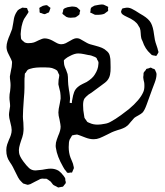

<svg xmlns="http://www.w3.org/2000/svg" viewBox="-20 -599 736 855"><path d="M382 -543Q381 -544 382 -546Q383 -548 383 -549Q383 -560 385 -563Q386 -566 392 -569Q398 -572 401 -574Q426 -579 432 -579Q439 -579 442 -578Q445 -577 449.5 -574.5Q454 -572 457 -571Q458 -570 459.5 -569.5Q461 -569 462 -568L461 -561Q461 -559 461.5 -555Q462 -551 461 -550Q460 -549 459 -548.5Q458 -548 457 -547Q445 -538 445 -538Q434 -533 413 -533H405Q402 -533 396 -536.5Q390 -540 387 -541Q386 -542 384.5 -542Q383 -542 382 -543ZM156 -556 155 -562Q155 -565 160 -567Q166 -571 171 -573Q183 -576 187 -576Q191 -576 198 -569L205 -564Q205 -562 203.5 -559.5Q202 -557 202 -555Q201 -554 200 -549.5Q199 -545 198 -544Q197 -543 195.5 -543Q194 -543 193 -542Q190 -541 185.5 -538.5Q181 -536 179 -536Q176 -536 170.5 -538Q165 -540 163 -541Q159 -541 157 -543Q156 -544 156 -556ZM258 -539V-540Q258 -541 261 -550Q261 -557 263 -558Q267 -563 281 -567Q299 -570 300 -570H303L313 -569L321 -567Q325 -565 333 -557Q334 -556 335 -555Q336 -554 337 -553Q337 -547 335 -545Q335 -536 333 -534Q332 -532 328 -530Q327 -529 323 -526Q319 -523 316 -522Q314 -521 308 -521L294 -520Q283 -520 275 -524L266 -531Q265 -532 261.5 -534.5Q258 -537 258 -539ZM686 -367 682 -359Q681 -358 679 -354.5Q677 -351 676 -350Q675 -349 673.5 -350Q672 -351 671 -351Q668 -351 663.5 -352Q659 -353 656 -354Q656 -354 650 -360Q626 -381 615 -415Q614 -418 612 -421.5Q610 -425 609 -430Q607 -439 606.5 -452Q606 -465 603 -473Q601 -478 598.5 -481Q596 -484 595 -487Q584 -507 545 -524Q534 -529 527 -534Q520 -539 519 -547Q519 -548 521 -553.5Q523 -559 525 -561Q526 -562 531 -562.5Q536 -563 538 -564Q552 -567 566.5 -560Q581 -553 602 -539Q606 -537 618 -529.5Q630 -522 638.5 -514Q647 -506 652 -497Q662 -479 666 -445Q670 -416 673 -409Q675 -402 678.5 -392.5Q682 -383 683 -377Q686 -368 686 -367ZM677 -270V-268Q677 -252 669 -231Q661 -210 658 -202Q642 -156 633 -133Q624 -108 615 -98Q609 -92 596 -85Q583 -78 578 -74L563 -57Q551 -42 548 -40Q540 -33 528.5 -28Q517 -23 505 -20Q484 -13 478 -10L458 0Q436 11 423.5 16Q411 21 397 21Q380 21 361.5 14Q343 7 338 5Q335 4 331 2.5Q327 1 323 0Q320 0 316.5 1Q313 2 309 2Q308 3 305.5 3Q303 3 301 4L297 11Q296 13 293.5 17Q291 21 290 23Q289 26 288 30Q287 34 287 36Q286 43 286 56Q286 82 294 103Q297 111 301.5 121Q306 131 307 139Q309 145 309 150Q308 154 303 164Q302 165 302 166.5Q302 168 301 169Q300 170 298 169.5Q296 169 296 169Q283 172 280 170Q277 169 275 164Q267 156 261 144Q234 97 229 60Q228 57 228 49Q228 36 233 22.5Q238 9 239 6Q250 -18 250 -35Q250 -42 245 -67Q240 -85 240 -98Q240 -111 246 -137L250 -160Q250 -175 249 -181Q249 -188 245 -202Q241 -216 240 -223V-227Q240 -237 241 -244Q242 -251 243 -255L244 -265L240 -273Q239 -275 237.5 -279Q236 -283 234 -285Q232 -287 228 -289Q224 -291 222 -292Q212 -297 200.5 -298Q189 -299 177.5 -299Q166 -299 162 -299Q155 -298 142 -298Q128 -297 112 -292L105 -289Q102 -287 99 -282.5Q96 -278 95 -276L91 -272Q90 -268 90 -258Q89 -252 89 -239V-208Q89 -189 86 -157Q82 -103 82 -80Q82 -71 84 -53L85 -25Q85 -17 83 -3Q80 12 74 27Q68 45 65.5 57Q63 69 65 82Q67 97 84 120Q98 139 109.5 149.5Q121 160 138 160Q141 160 168 157Q173 156 185 154Q197 152 206 152Q226 152 242 162Q253 170 264 185Q270 194 270 194Q271 197 271 205Q273 209 273 214Q273 218 266 225Q265 226 263.5 228.5Q262 231 260 232Q259 233 255.5 233Q252 233 250 234Q247 234 244.5 235Q242 236 239 236L232 232L220 226Q216 224 212.5 218.5Q209 213 206 210Q192 199 187 197H178Q176 197 171.5 196.5Q167 196 164 197Q160 197 154 201L136 210Q120 219 115 221Q106 224 104 224Q101 224 99.5 223Q98 222 96 222Q93 221 89.5 220Q86 219 83 218Q83 218 75 210Q67 203 60.5 191Q54 179 49 168L37 144Q33 136 24 123Q15 110 12 99Q8 87 8 70Q8 56 12 44Q14 37 20 23Q25 13 28.5 2Q32 -9 32 -20Q32 -32 26 -54Q20 -76 20 -87Q20 -95 22 -106.5Q24 -118 25 -126Q25 -136 23.5 -146Q22 -156 22 -165Q22 -180 25 -193Q27 -211 27 -220Q27 -230 25.5 -239.5Q24 -249 24 -259Q25 -268 29 -286Q33 -302 33 -312Q33 -314 33.5 -318.5Q34 -323 33 -326L29 -336Q26 -343 17.5 -359Q9 -375 9 -390Q9 -402 13.5 -416.5Q18 -431 24 -444Q29 -456 34 -470Q38 -488 39 -497Q39 -500 42 -515.5Q45 -531 53 -544Q59 -553 59 -553Q62 -556 66.5 -558.5Q71 -561 74 -562L79 -565H81L89 -564Q98 -564 100 -563Q101 -562 102 -559.5Q103 -557 103 -555Q103 -554 105 -551Q107 -548 107 -546Q107 -545 105 -541.5Q103 -538 102 -537Q98 -530 92.5 -522.5Q87 -515 85 -510Q81 -502 76 -481Q75 -474 73.5 -464Q72 -454 72 -447Q72 -439 73 -435Q73 -427 75 -424Q76 -422 79 -419.5Q82 -417 83 -416Q88 -411 90 -410Q92 -409 96 -408Q100 -407 102 -407H109Q121 -407 131 -410Q137 -412 153 -420Q169 -428 179 -428Q194 -428 212 -419Q218 -416 230 -409Q242 -402 253 -402Q263 -402 272.5 -406.5Q282 -411 297 -420Q299 -421 302 -423Q305 -425 309 -426Q313 -428 318.5 -428.5Q324 -429 329 -428Q331 -428 334 -426.5Q337 -425 339 -424Q346 -420 353 -416Q360 -412 367 -408Q377 -402 403 -396Q422 -391 434 -386Q446 -381 455 -372Q456 -371 458.5 -369Q461 -367 462 -365Q468 -358 470 -345Q472 -338 472 -324Q472 -317 472.5 -299Q473 -281 470 -266.5Q467 -252 458 -241Q452 -233 429 -217L387 -186Q374 -179 363 -168Q357 -162 356 -160Q350 -150 350 -131Q350 -107 354 -88Q355 -85 355 -81.5Q355 -78 356 -75Q359 -69 362 -66Q368 -57 368 -57Q370 -55 374 -53.5Q378 -52 380 -51Q395 -44 415 -44Q428 -44 448 -48Q462 -50 476.5 -59Q491 -68 495 -70Q513 -81 554 -113Q603 -154 618 -189Q623 -200 623 -216Q623 -227 622 -232Q621 -236 619.5 -242.5Q618 -249 618 -253V-257Q618 -262 619 -265V-271Q619 -276 623 -280Q627 -284 629 -287Q631 -292 632 -292Q633 -293 637 -293.5Q641 -294 643 -295Q649 -298 651 -298Q654 -297 656 -296Q658 -295 659 -294Q660 -294 664 -292.5Q668 -291 670 -289Q671 -288 671 -286.5Q671 -285 672 -284Q677 -274 677 -270ZM366 -234Q392 -250 402 -267Q417 -290 418 -312Q418 -314 418.5 -317.5Q419 -321 418 -323Q418 -326 413 -333Q413 -334 411.5 -337.5Q410 -341 408 -342Q407 -343 404.5 -344.5Q402 -346 401 -346Q386 -353 373 -354Q368 -355 354 -358Q340 -361 328 -361Q312 -361 290 -349Q281 -345 271 -337Q270 -335 268 -334Q266 -333 265 -331Q264 -330 264.5 -325.5Q265 -321 265 -319Q265 -307 274 -289L281 -269Q283 -259 283 -237Q283 -225 287 -199Q289 -191 291 -173Q293 -161 291 -149Q291 -148 290.5 -145Q290 -142 291 -141Q291 -140 291.5 -140.5Q292 -141 293 -141L298 -140Q300 -140 300 -141Q300 -149 302 -156Q305 -175 310 -188.5Q315 -202 327 -212Q335 -219 347.5 -225Q360 -231 366 -234Z"/></svg>

Font: Rubik-Burned
Style: Regular
Weight: 400
Designer: NaN (generative design), Hubert & Fischer (Rubik source font outlines)
Foundry: NaN, Hubert & Fischer
Version: Version 1.000